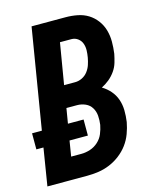

<svg xmlns="http://www.w3.org/2000/svg" viewBox="-114 -812 725 889"><g transform="rotate(-15 248.5 -367.5)"><path d="M2 0 31 -179H-3V-256H44L123 -735H286Q315 -735 343 -729.5Q371 -724 393.5 -710Q416 -696 432.5 -674Q449 -652 456.5 -625.5Q464 -599 464 -570.5Q464 -542 460 -513Q456 -493 450 -472.5Q444 -452 431 -433.5Q418 -415 401 -401Q384 -387 364 -377Q386 -364 403 -344.5Q420 -325 428.5 -300.5Q437 -276 437.5 -248.5Q438 -221 434 -193Q429 -166 419 -139Q409 -112 392 -89Q375 -66 351.5 -48Q328 -30 301.5 -19Q275 -8 247.5 -4Q220 0 193 0ZM251 -433Q268 -433 284.5 -441Q301 -449 312 -463.5Q323 -478 328.5 -494.5Q334 -511 337 -528Q340 -545 340.5 -562Q341 -579 335.5 -594.5Q330 -610 316.5 -620Q303 -630 286 -630H231L198 -433ZM144 -105H193Q214 -105 235.5 -112Q257 -119 274 -134.5Q291 -150 299.5 -170.5Q308 -191 312 -212Q315 -234 313.5 -255Q312 -276 301.5 -293.5Q291 -311 272 -319.5Q253 -328 232 -328H181L169 -256H244V-179H156Z"/></g></svg>

Font: Iosevka Extrabold
Style: Italic
Weight: 800
Italic angle: -9°
Monospace: yes
Designer: Belleve Invis
Foundry: Belleve Invis
Version: Version 32.5.0; ttfautohint (v1.8.4)